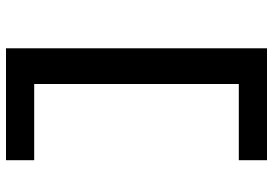

<svg xmlns="http://www.w3.org/2000/svg" viewBox="-155 -555 910 640"><g transform="rotate(-90 300.0 -235.0)"><path d="M459 200V-670H86V-576H340V106H86V200Z"/></g></svg>

Font: LT Wave Mono Medium
Style: Regular
Weight: 500
Designer: Daniel Lyons
Version: Version 2.5 (Glyphs App)